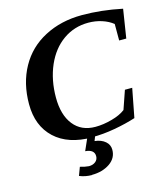

<svg xmlns="http://www.w3.org/2000/svg" viewBox="-126 -758 929 1068"><g transform="rotate(-15 338.5 -224.0)"><path d="M327 10V11Q188 11 111 -61Q34 -133 34 -258Q34 -378 85 -470Q136 -562 230 -611Q325 -661 446 -661Q558 -661 677 -636L651 -471H610V-566Q584 -587 547 -599Q510 -611 469 -611Q388 -611 324 -566Q260 -521 224 -439Q188 -356 188 -255Q188 -155 233 -98Q278 -41 359 -41Q405 -41 455 -55Q503 -68 533 -91L570 -198H612L580 -32Q524 -14 457 -2Q390 10 327 10ZM271 212V213Q233 213 199 199L217 151Q242 159 267 161Q290 161 305 149Q320 137 320 117Q320 79 268 75L310 -20H354L333 34Q371 38 394 58Q416 77 416 106Q416 154 374 183Q331 212 271 212Z"/></g></svg>

Font: Libra Serif Modern
Style: Bold Italic
Weight: 700
Italic angle: -12°
Designer: Stefan Peev, Context Ltd
Foundry: Stefan Peev, Context Ltd
Version: Version 1.000